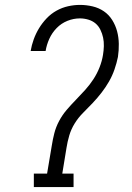

<svg xmlns="http://www.w3.org/2000/svg" viewBox="-20 -763 540 783"><path d="M118 0V-55H172L191 -168Q195 -194 201.5 -219.5Q208 -245 221 -269.5Q234 -294 252 -315Q270 -336 289.5 -356Q309 -376 327.5 -396.5Q346 -417 361 -440Q376 -463 386 -488.5Q396 -514 400 -539Q403 -557 403.5 -575Q404 -593 400.5 -609.5Q397 -626 389.5 -641.5Q382 -657 369.5 -667.5Q357 -678 340 -683Q323 -688 306 -688Q280 -688 255 -678Q230 -668 211 -648.5Q192 -629 181 -604.5Q170 -580 166 -555H105Q109 -579 117.5 -602.5Q126 -626 139 -647.5Q152 -669 170 -688Q188 -707 210.5 -719.5Q233 -732 257.5 -737.5Q282 -743 306 -743Q332 -743 357.5 -737Q383 -731 403.5 -717Q424 -703 437.5 -681.5Q451 -660 457.5 -635.5Q464 -611 464.5 -584.5Q465 -558 461 -531Q456 -506 447 -480Q438 -454 424.5 -430.5Q411 -407 394 -385Q377 -363 358 -343Q339 -323 319 -303Q299 -283 284.5 -259.5Q270 -236 262.5 -210.5Q255 -185 251 -159L234 -55H280V0Z"/></svg>

Font: Iosevka Slab Light Oblique
Style: Regular
Weight: 300
Italic angle: -9°
Monospace: yes
Designer: Belleve Invis
Foundry: Belleve Invis
Version: Version 11.1.1; ttfautohint (v1.8.3)